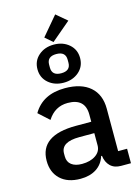

<svg xmlns="http://www.w3.org/2000/svg" viewBox="-142 -1049 833 1140"><g transform="rotate(-15 274.5 -479.0)"><path d="M520 0H459Q418 0 394 -23.5Q370 -47 365 -87H360Q345 -39 305.5 -13.5Q266 12 208 12Q129 12 84.5 -30Q40 -72 40 -143Q40 -299 262 -299H356V-343Q356 -443 249 -443Q170 -443 125 -372L60 -431Q119 -532 256 -532Q356 -532 410.5 -484.5Q465 -437 465 -350V-89H520ZM239 -71Q290 -71 323 -93.5Q356 -116 356 -154V-229H264Q151 -229 151 -159V-141Q151 -107 174.5 -89Q198 -71 239 -71ZM380 -914 262 -814 216 -854 314 -970ZM352.5 -597.5Q315 -565 259 -565Q203 -565 165.5 -597.5Q128 -630 128 -682Q128 -734 165.5 -766.5Q203 -799 259 -799Q315 -799 352.5 -766.5Q390 -734 390 -682Q390 -630 352.5 -597.5ZM316 -673V-691Q316 -741 259 -741Q202 -741 202 -691V-673Q202 -623 259 -623Q316 -623 316 -673Z"/></g></svg>

Font: IBM Plex Sans Medm
Style: Regular
Weight: 500
Designer: Mike Abbink, Paul van der Laan, Pieter van Rosmalen
Foundry: Bold Monday
Version: Version 3.005